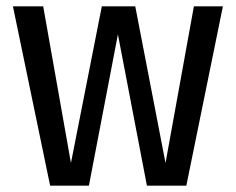

<svg xmlns="http://www.w3.org/2000/svg" viewBox="-20 -589 747 609"><path d="M687 -569H595L505 -72L409 -569H303L205 -72L117 -569H21L139 0H262L354 -480L446 0H571Z"/></svg>

Font: Glow Sans SC Condensed Medium
Style: Regular
Weight: 600
Width: 3
Designer: Ryoko NISHIZUKA (kana, bopomofo & ideographs); Paul D. Hunt (Latin, Greek & Cyrillic); Sandoll Communications, Soo-young
Version: Version 0.93